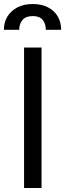

<svg xmlns="http://www.w3.org/2000/svg" viewBox="-43 -946 328 966"><path d="M166 0H78.1V-707H166ZM122.1 -925.8Q166 -925.8 198.2 -909.2Q230.5 -892.6 247.6 -863.3Q264.6 -834 264.6 -795.9H187.5Q187.5 -827.1 171.4 -846.2Q155.3 -865.2 122.1 -865.2Q86.9 -865.2 70.3 -845.7Q53.7 -826.2 53.7 -795.9H-23.4Q-23.4 -834 -5.4 -863.3Q12.7 -892.6 45.4 -909.2Q78.1 -925.8 122.1 -925.8Z"/></svg>

Font: WEMIX Pretendard Variable
Style: Regular
Weight: 400
Designer: Base glyphs from Inter by Rasmus Andersson; Hangeul glyphs from Noto Sans CJK(Source Han Sans) by Jang Soo-young and Kan
Foundry: Kil Hyung-jin
Version: Version 1.000;Glyphs 3.2 (3208)